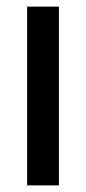

<svg xmlns="http://www.w3.org/2000/svg" viewBox="-20 -560 261 580"><path d="M158 0V-540H62V0Z"/></svg>

Font: Noto Sans Hebrew ExtraCondensed Medium
Style: Regular
Weight: 500
Width: 2
Designer: Monotype Design Team
Foundry: Monotype Imaging Inc.
Version: Version 2.004